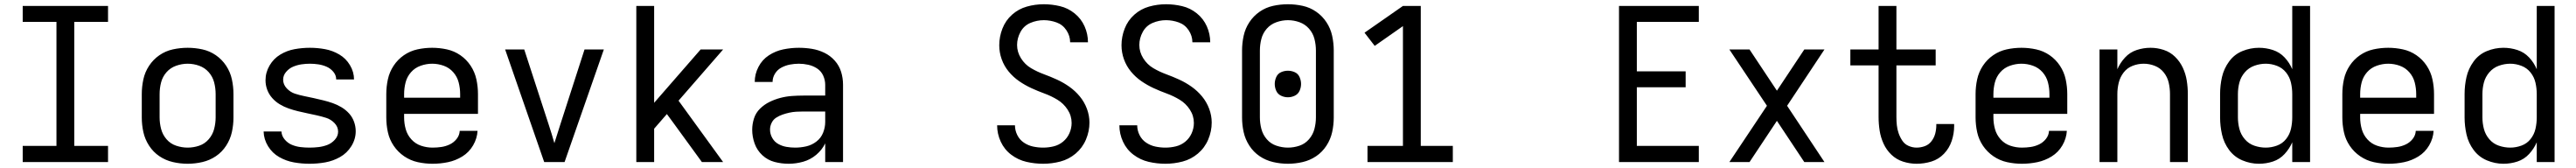

<svg xmlns="http://www.w3.org/2000/svg" viewBox="-20 -763 12136 791"><path d="M87 0H489V-76H330V-660H489V-735H87V-660H246V-76H87Z M864 8Q899 8 933.5 0Q968 -8 997 -27.5Q1026 -47 1045.5 -77Q1065 -107 1072.5 -141Q1080 -175 1080 -210V-320Q1080 -355 1072.5 -389.5Q1065 -424 1045.5 -453.5Q1026 -483 997 -503Q968 -523 933.5 -530.5Q899 -538 864 -538Q829 -538 794.5 -530.5Q760 -523 731 -503Q702 -483 682.5 -453.5Q663 -424 655.5 -389.5Q648 -355 648 -320V-210Q648 -175 655.5 -141Q663 -107 682.5 -77Q702 -47 731 -27.5Q760 -8 794.5 0Q829 8 864 8ZM864 -68Q837 -68 810 -77Q783 -86 764.5 -107.5Q746 -129 739 -156Q732 -183 732 -210V-320Q732 -348 739 -375Q746 -402 764.5 -423Q783 -444 810 -453.5Q837 -463 864 -463Q892 -463 918.5 -453.5Q945 -444 963.5 -423Q982 -402 989 -375Q996 -348 996 -320V-210Q996 -183 989 -156Q982 -129 963.5 -107.5Q945 -86 918.5 -77Q892 -68 864 -68Z M1438 8Q1476 8 1512.5 1.5Q1549 -5 1582 -23.5Q1615 -42 1635.5 -75Q1656 -108 1656 -145Q1656 -168 1648 -190Q1640 -212 1624.5 -229Q1609 -246 1589 -258Q1569 -270 1547.5 -277.5Q1526 -285 1503.5 -290.5Q1481 -296 1458.5 -301Q1436 -306 1413.5 -310.5Q1391 -315 1369.5 -322Q1348 -329 1331 -347Q1314 -365 1314 -388Q1314 -408 1328 -424.5Q1342 -441 1361 -449Q1380 -457 1400 -460Q1420 -463 1440 -463Q1460 -463 1480 -460Q1500 -457 1518.5 -449Q1537 -441 1550.5 -425Q1564 -409 1564 -389H1648Q1648 -424 1629 -456Q1610 -488 1578.5 -506.5Q1547 -525 1511.5 -531.5Q1476 -538 1440 -538Q1404 -538 1368 -531.5Q1332 -525 1300.5 -506Q1269 -487 1250 -454.5Q1231 -422 1231 -385Q1231 -362 1239 -340.5Q1247 -319 1262.5 -301.5Q1278 -284 1298 -272Q1318 -260 1339.5 -252.5Q1361 -245 1383.5 -239.5Q1406 -234 1428 -229.5Q1450 -225 1472.5 -220Q1495 -215 1517 -208Q1539 -201 1556 -183.5Q1573 -166 1573 -143Q1573 -122 1557.5 -105Q1542 -88 1522 -80.5Q1502 -73 1481 -70.5Q1460 -68 1438 -68Q1417 -68 1396 -70.5Q1375 -73 1355.5 -81Q1336 -89 1321.5 -106Q1307 -123 1306 -144H1222Q1223 -107 1243 -74.5Q1263 -42 1295.5 -23.5Q1328 -5 1364.5 1.5Q1401 8 1438 8Z M2018 8Q2055 8 2091 0.5Q2127 -7 2158.5 -26.5Q2190 -46 2209 -78.5Q2228 -111 2230 -147H2146Q2145 -126 2131.5 -109Q2118 -92 2099 -83Q2080 -74 2059.5 -71Q2039 -68 2018 -68Q1990 -68 1963.5 -77Q1937 -86 1918 -107Q1899 -128 1891.5 -155Q1884 -182 1884 -210V-227H2232V-320Q2232 -355 2224.5 -389.5Q2217 -424 2197.5 -453.5Q2178 -483 2149 -503Q2120 -523 2085.5 -530.5Q2051 -538 2016 -538Q1981 -538 1946.5 -530.5Q1912 -523 1883 -503Q1854 -483 1834.5 -453.5Q1815 -424 1807.5 -389.5Q1800 -355 1800 -320V-210Q1800 -175 1807.5 -140.5Q1815 -106 1835 -76.5Q1855 -47 1884.5 -27Q1914 -7 1948.5 0.5Q1983 8 2018 8ZM1884 -303V-320Q1884 -348 1891 -375Q1898 -402 1916.5 -423Q1935 -444 1962 -453.5Q1989 -463 2016 -463Q2044 -463 2070.5 -453.5Q2097 -444 2115.5 -423Q2134 -402 2141 -375Q2148 -348 2148 -320V-303Z M2544 0H2640L2825 -530H2734L2620 -177Q2613 -155 2606 -133Q2599 -111 2592 -89Q2586 -111 2579 -133Q2572 -155 2565 -177L2450 -530H2360Z M2978 0H3062V-157L3122 -226L3153 -184L3287 0H3387L3177 -289L3387 -530H3281L3062 -279V-735H2978Z M3696 8Q3730 8 3764 -1.5Q3798 -11 3825.5 -34Q3853 -57 3868 -88V0H3952V-364Q3952 -395 3943 -424.5Q3934 -454 3913 -477.5Q3892 -501 3864 -514.5Q3836 -528 3805.5 -533Q3775 -538 3744 -538Q3707 -538 3670.5 -530.5Q3634 -523 3602.5 -502.5Q3571 -482 3553.5 -448Q3536 -414 3536 -378V-377H3620Q3620 -398 3631.5 -416.5Q3643 -435 3662 -445Q3681 -455 3702 -459Q3723 -463 3744 -463Q3766 -463 3788.5 -458Q3811 -453 3830 -440.5Q3849 -428 3858.5 -407Q3868 -386 3868 -364V-313H3765Q3738 -313 3710.5 -311Q3683 -309 3656.5 -302Q3630 -295 3605.5 -283Q3581 -271 3561 -251.5Q3541 -232 3532.5 -205.5Q3524 -179 3524 -152Q3524 -119 3535.5 -87Q3547 -55 3572 -32Q3597 -9 3629.5 -0.5Q3662 8 3696 8ZM3726 -68Q3706 -68 3685.5 -71.5Q3665 -75 3647 -85Q3629 -95 3618.5 -113.5Q3608 -132 3608 -153Q3608 -169 3615.5 -184.5Q3623 -200 3637 -209Q3651 -218 3667 -223.5Q3683 -229 3699 -232.5Q3715 -236 3731.5 -237Q3748 -238 3765 -238H3868V-189Q3868 -163 3858 -138Q3848 -113 3826.5 -96.5Q3805 -80 3779 -74Q3753 -68 3726 -68Z M4895 8Q4936 8 4976 -2.5Q5016 -13 5048 -40Q5080 -67 5096.5 -106Q5113 -145 5113 -186Q5113 -219 5101 -251Q5089 -283 5067.5 -309Q5046 -335 5018.5 -354.5Q4991 -374 4960.5 -388Q4930 -402 4898.5 -413.5Q4867 -425 4838 -442Q4809 -459 4790.5 -488.5Q4772 -518 4772 -551Q4772 -583 4788 -612.5Q4804 -642 4834.5 -655Q4865 -668 4898 -668Q4928 -668 4957.5 -657.5Q4987 -647 5004.5 -620.5Q5022 -594 5022 -564H5106Q5106 -603 5090 -639Q5074 -675 5043 -700Q5012 -725 4974 -734Q4936 -743 4898 -743Q4857 -743 4818 -732Q4779 -721 4748.5 -694Q4718 -667 4703 -628.5Q4688 -590 4688 -550Q4688 -516 4699.5 -484Q4711 -452 4732.5 -426Q4754 -400 4781.5 -381Q4809 -362 4839.5 -348Q4870 -334 4901.5 -322.5Q4933 -311 4962 -293.5Q4991 -276 5010 -247Q5029 -218 5029 -184Q5029 -159 5018.5 -135.5Q5008 -112 4988.5 -96Q4969 -80 4944.5 -74Q4920 -68 4895 -68Q4871 -68 4847.5 -73Q4824 -78 4804 -91.5Q4784 -105 4773 -127Q4762 -149 4762 -173H4678Q4678 -133 4695 -96Q4712 -59 4744.5 -34.5Q4777 -10 4816 -1Q4855 8 4895 8Z M5471 8Q5512 8 5552 -2.5Q5592 -13 5624 -40Q5656 -67 5672.5 -106Q5689 -145 5689 -186Q5689 -219 5677 -251Q5665 -283 5643.5 -309Q5622 -335 5594.5 -354.5Q5567 -374 5536.5 -388Q5506 -402 5474.5 -413.5Q5443 -425 5414 -442Q5385 -459 5366.5 -488.5Q5348 -518 5348 -551Q5348 -583 5364 -612.5Q5380 -642 5410.5 -655Q5441 -668 5474 -668Q5504 -668 5533.5 -657.5Q5563 -647 5580.5 -620.5Q5598 -594 5598 -564H5682Q5682 -603 5666 -639Q5650 -675 5619 -700Q5588 -725 5550 -734Q5512 -743 5474 -743Q5433 -743 5394 -732Q5355 -721 5324.5 -694Q5294 -667 5279 -628.5Q5264 -590 5264 -550Q5264 -516 5275.5 -484Q5287 -452 5308.5 -426Q5330 -400 5357.5 -381Q5385 -362 5415.5 -348Q5446 -334 5477.5 -322.5Q5509 -311 5538 -293.5Q5567 -276 5586 -247Q5605 -218 5605 -184Q5605 -159 5594.5 -135.5Q5584 -112 5564.5 -96Q5545 -80 5520.5 -74Q5496 -68 5471 -68Q5447 -68 5423.5 -73Q5400 -78 5380 -91.5Q5360 -105 5349 -127Q5338 -149 5338 -173H5254Q5254 -133 5271 -96Q5288 -59 5320.5 -34.5Q5353 -10 5392 -1Q5431 8 5471 8Z M6048 8Q6083 8 6117.5 0Q6152 -8 6181 -27.5Q6210 -47 6229.5 -77Q6249 -107 6256.5 -141Q6264 -175 6264 -210V-525Q6264 -560 6256.5 -594.5Q6249 -629 6229.5 -658.5Q6210 -688 6181 -708Q6152 -728 6117.5 -735.5Q6083 -743 6048 -743Q6013 -743 5978.5 -735.5Q5944 -728 5915 -708Q5886 -688 5866.5 -658.5Q5847 -629 5839.5 -594.5Q5832 -560 5832 -525V-210Q5832 -175 5839.5 -141Q5847 -107 5866.5 -77Q5886 -47 5915 -27.5Q5944 -8 5978.5 0Q6013 8 6048 8ZM6048 -305Q6065 -305 6080.5 -312.5Q6096 -320 6103 -335.5Q6110 -351 6110 -368Q6110 -384 6103 -400Q6096 -416 6080.5 -423Q6065 -430 6048 -430Q6031 -430 6015.5 -423Q6000 -416 5993 -400Q5986 -384 5986 -368Q5986 -351 5993 -335.5Q6000 -320 6015.5 -312.5Q6031 -305 6048 -305ZM6048 -68Q6021 -68 5994 -77Q5967 -86 5948.5 -107.5Q5930 -129 5923 -156Q5916 -183 5916 -210V-525Q5916 -553 5923 -580Q5930 -607 5948.5 -628Q5967 -649 5994 -658.5Q6021 -668 6048 -668Q6076 -668 6102.5 -658.5Q6129 -649 6147.5 -628Q6166 -607 6173 -580Q6180 -553 6180 -525V-210Q6180 -183 6173 -156Q6166 -129 6147.5 -107.5Q6129 -86 6102.5 -77Q6076 -68 6048 -68Z M6423 0H6825V-76H6674V-735H6590L6409 -609L6457 -547L6590 -640V-76H6423Z M7608 0H7984V-76H7692V-352H7922V-427H7692V-660H7984V-735H7608Z M8128 0H8223L8352 -194L8481 0H8576L8400 -265L8576 -530H8481L8352 -336L8223 -530H8128L8305 -265Z M9010 8Q9046 8 9080 -2.5Q9114 -13 9139 -39Q9164 -65 9175.5 -99.5Q9187 -134 9187 -169Q9187 -174 9187 -179H9103Q9103 -176 9103 -174Q9103 -154 9098 -134.5Q9093 -115 9080.5 -98.5Q9068 -82 9049 -75Q9030 -68 9010 -68Q8991 -68 8972.5 -76Q8954 -84 8943 -100.5Q8932 -117 8925.5 -135.5Q8919 -154 8917 -173.5Q8915 -193 8915 -212V-455H9100V-530H8915V-735H8831V-530H8698V-455H8831V-212Q8831 -180 8836 -148Q8841 -116 8854.5 -86.5Q8868 -57 8891.5 -34.5Q8915 -12 8946.5 -2Q8978 8 9010 8Z M9506 8Q9543 8 9579 0.5Q9615 -7 9646.5 -26.5Q9678 -46 9697 -78.5Q9716 -111 9718 -147H9634Q9633 -126 9619.5 -109Q9606 -92 9587 -83Q9568 -74 9547.5 -71Q9527 -68 9506 -68Q9478 -68 9451.5 -77Q9425 -86 9406 -107Q9387 -128 9379.5 -155Q9372 -182 9372 -210V-227H9720V-320Q9720 -355 9712.5 -389.5Q9705 -424 9685.5 -453.5Q9666 -483 9637 -503Q9608 -523 9573.5 -530.5Q9539 -538 9504 -538Q9469 -538 9434.5 -530.5Q9400 -523 9371 -503Q9342 -483 9322.5 -453.5Q9303 -424 9295.5 -389.5Q9288 -355 9288 -320V-210Q9288 -175 9295.5 -140.5Q9303 -106 9323 -76.5Q9343 -47 9372.5 -27Q9402 -7 9436.5 0.5Q9471 8 9506 8ZM9372 -303V-320Q9372 -348 9379 -375Q9386 -402 9404.5 -423Q9423 -444 9450 -453.5Q9477 -463 9504 -463Q9532 -463 9558.5 -453.5Q9585 -444 9603.5 -423Q9622 -402 9629 -375Q9636 -348 9636 -320V-303Z M9872 0H9956V-320Q9956 -347 9962.5 -373.5Q9969 -400 9985.5 -421.5Q10002 -443 10027.5 -453Q10053 -463 10080 -463Q10107 -463 10132.5 -453Q10158 -443 10175 -421.5Q10192 -400 10198 -373.5Q10204 -347 10204 -320V0H10288V-320Q10288 -352 10283 -383.5Q10278 -415 10264.5 -444Q10251 -473 10228 -495.5Q10205 -518 10174.5 -528Q10144 -538 10112 -538Q10079 -538 10047 -527.5Q10015 -517 9992 -492Q9969 -467 9956 -437V-530H9872Z M10623 8Q10657 8 10689 -2.5Q10721 -13 10744 -38Q10767 -63 10780 -93V0H10864V-735H10780V-437Q10767 -468 10744 -492.5Q10721 -517 10689 -527.5Q10657 -538 10623 -538Q10583 -538 10545 -522.5Q10507 -507 10482.5 -473.5Q10458 -440 10449 -400.5Q10440 -361 10440 -320V-210Q10440 -170 10449 -130Q10458 -90 10482.5 -57Q10507 -24 10545 -8Q10583 8 10623 8ZM10655 -68Q10628 -68 10601.5 -77Q10575 -86 10556.5 -107.5Q10538 -129 10531 -156Q10524 -183 10524 -210V-320Q10524 -348 10531 -374.5Q10538 -401 10556.5 -422.5Q10575 -444 10601.5 -453.5Q10628 -463 10655 -463Q10682 -463 10708 -453Q10734 -443 10751 -421.5Q10768 -400 10774 -373.5Q10780 -347 10780 -320V-210Q10780 -183 10774 -156.5Q10768 -130 10751 -108.5Q10734 -87 10708 -77.5Q10682 -68 10655 -68Z M11234 8Q11271 8 11307 0.5Q11343 -7 11374.5 -26.5Q11406 -46 11425 -78.5Q11444 -111 11446 -147H11362Q11361 -126 11347.5 -109Q11334 -92 11315 -83Q11296 -74 11275.5 -71Q11255 -68 11234 -68Q11206 -68 11179.5 -77Q11153 -86 11134 -107Q11115 -128 11107.5 -155Q11100 -182 11100 -210V-227H11448V-320Q11448 -355 11440.5 -389.5Q11433 -424 11413.5 -453.5Q11394 -483 11365 -503Q11336 -523 11301.5 -530.5Q11267 -538 11232 -538Q11197 -538 11162.5 -530.5Q11128 -523 11099 -503Q11070 -483 11050.5 -453.5Q11031 -424 11023.5 -389.5Q11016 -355 11016 -320V-210Q11016 -175 11023.5 -140.5Q11031 -106 11051 -76.5Q11071 -47 11100.5 -27Q11130 -7 11164.5 0.5Q11199 8 11234 8ZM11100 -303V-320Q11100 -348 11107 -375Q11114 -402 11132.5 -423Q11151 -444 11178 -453.5Q11205 -463 11232 -463Q11260 -463 11286.5 -453.5Q11313 -444 11331.5 -423Q11350 -402 11357 -375Q11364 -348 11364 -320V-303Z M11775 8Q11809 8 11841 -2.5Q11873 -13 11896 -38Q11919 -63 11932 -93V0H12016V-735H11932V-437Q11919 -468 11896 -492.5Q11873 -517 11841 -527.5Q11809 -538 11775 -538Q11735 -538 11697 -522.5Q11659 -507 11634.5 -473.5Q11610 -440 11601 -400.5Q11592 -361 11592 -320V-210Q11592 -170 11601 -130Q11610 -90 11634.5 -57Q11659 -24 11697 -8Q11735 8 11775 8ZM11807 -68Q11780 -68 11753.5 -77Q11727 -86 11708.5 -107.5Q11690 -129 11683 -156Q11676 -183 11676 -210V-320Q11676 -348 11683 -374.5Q11690 -401 11708.5 -422.5Q11727 -444 11753.5 -453.5Q11780 -463 11807 -463Q11834 -463 11860 -453Q11886 -443 11903 -421.5Q11920 -400 11926 -373.5Q11932 -347 11932 -320V-210Q11932 -183 11926 -156.5Q11920 -130 11903 -108.5Q11886 -87 11860 -77.5Q11834 -68 11807 -68Z"/></svg>

Font: Iosevka SS01 Extended
Style: Regular
Weight: 400
Width: 7
Monospace: yes
Designer: Belleve Invis
Foundry: Belleve Invis
Version: Version 3.4.7; ttfautohint (v1.8.3)